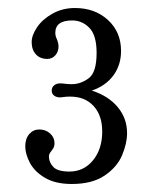

<svg xmlns="http://www.w3.org/2000/svg" viewBox="-20 -759 377 479"><path d="M43 -394Q43 -413 53 -424.5Q63 -436 78 -436Q94 -436 105 -426Q116 -416 116 -402Q116 -394 112.5 -388.5Q109 -383 108 -382Q102 -375 102 -369Q102 -354 113 -342.5Q124 -331 153 -331Q189 -331 212 -359Q235 -387 235 -431Q235 -471 213.5 -494.5Q192 -518 155 -518Q145 -518 139 -517Q133 -516 130 -516Q121 -516 115 -520.5Q109 -525 109 -533Q109 -541 115 -546Q121 -551 130 -551Q135 -551 142.5 -550Q150 -549 159 -549Q181 -549 201 -563.5Q221 -578 221 -627Q221 -671 203 -689.5Q185 -708 160 -708Q118 -708 118 -677Q118 -669 122 -661Q126 -651 126 -643Q126 -630 118 -621Q110 -612 98 -612Q80 -612 69.5 -623.5Q59 -635 59 -654Q59 -671 72.5 -691Q86 -711 111 -725Q136 -739 167 -739Q217 -739 249.5 -709Q282 -679 282 -632Q282 -597 263 -571Q244 -545 209 -533Q250 -520 273.5 -492Q297 -464 297 -427Q297 -401 284.5 -371.5Q272 -342 241 -321Q210 -300 159 -300Q118 -300 92 -315.5Q66 -331 54.5 -353Q43 -375 43 -394Z"/></svg>

Font: Shippori Mincho
Style: Regular
Weight: 400
Designer: FONTDASU
Foundry: FONTDASU / Google Inc. / but / Adobe
Version: Version 3.110; ttfautohint (v1.8.3)